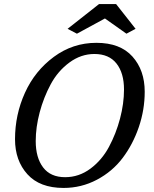

<svg xmlns="http://www.w3.org/2000/svg" viewBox="-20 -919 759 946"><path d="M54 -233Q54 -354 103 -462Q152 -570 245.5 -639Q339 -708 455 -708Q572 -708 632.5 -640.5Q693 -573 693 -467Q693 -378 664 -293Q635 -208 584.5 -141Q534 -74 457.5 -33.5Q381 7 293 7Q176 7 115 -60.5Q54 -128 54 -233ZM156 -224Q156 -142 192.5 -94Q229 -46 301 -46Q369 -46 425.5 -88Q482 -130 517 -195.5Q552 -261 571.5 -335Q591 -409 591 -478Q591 -559 554 -606Q517 -653 445 -653Q379 -653 322 -611Q265 -569 230 -504Q195 -439 175.5 -365.5Q156 -292 156 -224ZM313 -777 468 -899H552L648 -777L603 -753L497 -828L359 -753Z"/></svg>

Font: Volkhov
Style: Italic
Weight: 400
Italic angle: -12°
Designer: Cyreal (www.cyreal.org)
Foundry: Cyreal (www.cyreal.org)
Version: Version 1.010